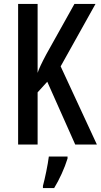

<svg xmlns="http://www.w3.org/2000/svg" viewBox="-20 -734 512 975"><path d="M472 0 288 -397 465 -714H358L215 -458C191 -413 177 -383 171 -364V-714H72V0H171V-265L220 -319L362 0ZM323 71V61H228C223 102 208 174 198 210V221H255C281 179 308 120 323 71Z"/></svg>

Font: Noto Sans Gujarati ExtraCondensed Medium
Style: Regular
Weight: 500
Width: 2
Designer: Jelle Bosma - Monotype Design Team, Universal Thirst
Foundry: Monotype Imaging Inc.
Version: Version 2.106